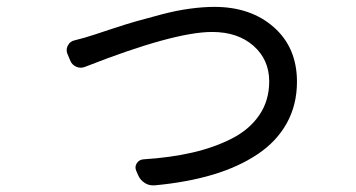

<svg xmlns="http://www.w3.org/2000/svg" viewBox="-20 -526 1040 561"><path d="M229.5 -331.1Q215.8 -325.2 202.6 -331.1Q189.5 -336.9 184.6 -350.6L176.8 -369.1Q174.8 -374 174.8 -379.9Q174.8 -386.7 178.7 -393.6Q184.6 -405.3 198.2 -408.2Q226.6 -415 255.9 -424.8Q261.7 -426.8 306.2 -441.4Q350.6 -456.1 378.4 -463.9Q406.2 -471.7 450.2 -483.4Q494.1 -495.1 533.7 -500.5Q573.2 -505.9 606.4 -505.9Q712.9 -505.9 780.3 -446.3Q847.7 -386.7 847.7 -287.1Q847.7 -219.7 817.9 -166Q788.1 -112.3 732.4 -75.2Q676.8 -38.1 601.6 -15.6Q526.4 6.8 431.6 15.6Q429.7 15.6 426.8 15.6Q414.1 15.6 403.3 8.8Q389.6 0 383.8 -13.7L377.9 -27.3Q373 -39.1 379.9 -49.3Q386.7 -59.6 399.4 -60.5Q477.5 -65.4 541.5 -80.1Q605.5 -94.7 657.2 -121.1Q709 -147.5 737.8 -189.9Q766.6 -232.4 766.6 -288.1Q766.6 -351.6 720.7 -392.1Q674.8 -432.6 599.6 -432.6Q488.3 -432.6 229.5 -331.1Z"/></svg>

Font: Gen Jyuu GothicL Regular
Style: Regular
Weight: 400
Designer: [Source Han Sans]
Ryoko NISHIZUKA  (kana & ideographs); Paul D. Hunt (Latin, Greek & Cyrillic); Wenlong ZHANG  (bopomofo
Version: Version 1.002.20150607